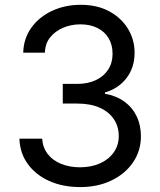

<svg xmlns="http://www.w3.org/2000/svg" viewBox="-20 -757 656 787"><path d="M309.1 9.8Q237.3 9.8 181.9 -15.1Q126.5 -40 94 -84.7Q61.5 -129.4 59.6 -188.5H152.8Q155.3 -151.9 175.8 -125.5Q196.3 -99.1 230.7 -85.2Q265.1 -71.3 307.6 -71.3Q354 -71.3 389.6 -87.2Q425.3 -103 446 -132.1Q466.8 -161.1 466.8 -199.2Q466.8 -238.8 446.5 -268.8Q426.3 -298.8 388.4 -315.7Q350.6 -332.5 296.4 -332.5H237.3V-413.1H296.4Q339.4 -413.1 372.1 -428.2Q404.8 -443.4 423.1 -471.2Q441.4 -499 441.4 -536.1Q441.4 -573.2 425.3 -600.3Q409.2 -627.4 379.4 -642.3Q349.6 -657.2 309.6 -657.2Q271.5 -657.2 238.8 -643.3Q206.1 -629.4 185.5 -603.8Q165 -578.1 164.1 -541H75.2Q76.7 -599.1 108.6 -643.6Q140.6 -688 193.6 -712.6Q246.6 -737.3 311 -737.3Q378.9 -737.3 428.5 -710.2Q478 -683.1 504.9 -638.4Q531.7 -593.8 531.7 -541Q531.7 -480.5 499 -437.5Q466.3 -394.5 410.2 -377.9V-372.6Q456.5 -364.7 489.5 -340.8Q522.5 -316.9 540 -280.5Q557.6 -244.1 557.6 -198.7Q557.6 -138.7 525.4 -91.6Q493.2 -44.4 437 -17.3Q380.9 9.8 309.1 9.8Z"/></svg>

Font: Inter 16pt
Style: Regular
Weight: 400
Version: Version 4.001;git-66647c0bb